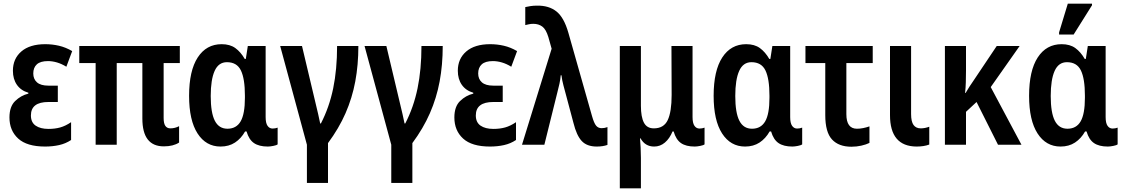

<svg xmlns="http://www.w3.org/2000/svg" viewBox="-20 -796 6187 1056"><path d="M228 10Q128 10 80 -34Q32 -78 32 -150Q32 -210 63.5 -240.5Q95 -271 136 -281V-286Q95 -298 73 -329.5Q51 -361 51 -407Q51 -473 97.5 -513Q144 -553 229 -553Q267 -553 304 -544.5Q341 -536 377 -515L345 -429Q319 -445 293.5 -452.5Q268 -460 244 -460Q202 -460 182.5 -442Q163 -424 163 -392Q163 -361 183.5 -343Q204 -325 246 -325H298V-235H246Q150 -235 150 -161Q150 -123 176 -105Q202 -87 247 -87Q282 -87 311 -95Q340 -103 371 -124V-26Q341 -6 305 2Q269 10 228 10Z M881 9Q763 9 763 -144V-449H622V0H506V-449H416V-543H969V-449H880V-147Q880 -117 889.5 -103.5Q899 -90 917 -90Q942 -90 965 -102V-12Q933 9 881 9Z M1193 10Q1113 10 1066.5 -62Q1020 -134 1020 -269Q1020 -407 1067.5 -480Q1115 -553 1199 -553Q1245 -553 1274.5 -531.5Q1304 -510 1326 -472H1332L1343 -543H1441V-152Q1441 -119 1451.5 -104Q1462 -89 1479 -89Q1494 -89 1507 -94V-2Q1501 3 1483 6.5Q1465 10 1453 10Q1405 10 1377 -9Q1349 -28 1336 -73H1328Q1306 -34 1272.5 -12Q1239 10 1193 10ZM1231 -88Q1280 -88 1303.5 -128.5Q1327 -169 1327 -258V-270Q1327 -363 1305 -408.5Q1283 -454 1228 -454Q1182 -454 1160.5 -406Q1139 -358 1139 -268Q1139 -176 1161.5 -132Q1184 -88 1231 -88Z M1668 210V0L1521 -543H1641L1716 -227Q1723 -198 1730 -168Q1737 -138 1741 -117H1745Q1791 -206 1812.5 -310Q1834 -414 1834 -543H1951Q1951 -439 1934 -348Q1917 -257 1880.5 -173.5Q1844 -90 1784 -9V210Z M2132 210V0L1985 -543H2105L2180 -227Q2187 -198 2194 -168Q2201 -138 2205 -117H2209Q2255 -206 2276.5 -310Q2298 -414 2298 -543H2415Q2415 -439 2398 -348Q2381 -257 2344.5 -173.5Q2308 -90 2248 -9V210Z M2675 10Q2575 10 2527 -34Q2479 -78 2479 -150Q2479 -210 2510.5 -240.5Q2542 -271 2583 -281V-286Q2542 -298 2520 -329.5Q2498 -361 2498 -407Q2498 -473 2544.5 -513Q2591 -553 2676 -553Q2714 -553 2751 -544.5Q2788 -536 2824 -515L2792 -429Q2766 -445 2740.5 -452.5Q2715 -460 2691 -460Q2649 -460 2629.5 -442Q2610 -424 2610 -392Q2610 -361 2630.5 -343Q2651 -325 2693 -325H2745V-235H2693Q2597 -235 2597 -161Q2597 -123 2623 -105Q2649 -87 2694 -87Q2729 -87 2758 -95Q2787 -103 2818 -124V-26Q2788 -6 2752 2Q2716 10 2675 10Z M3262 10Q3208 10 3179.5 -20.5Q3151 -51 3134 -120L3094 -270Q3087 -296 3079 -326Q3071 -356 3068 -382H3064Q3062 -358 3057 -335.5Q3052 -313 3046 -290L2974 0H2851L3014 -528L2996 -592Q2983 -635 2962.5 -650Q2942 -665 2913 -665Q2900 -665 2889 -662.5Q2878 -660 2869 -658V-757Q2882 -760 2898 -762.5Q2914 -765 2934 -765Q2999 -766 3040.5 -733Q3082 -700 3106 -616L3236 -158Q3247 -119 3258.5 -105Q3270 -91 3289 -91Q3306 -91 3321 -97V1Q3296 10 3262 10Z M3389 240V-543H3505V-214Q3505 -153 3521.5 -121.5Q3538 -90 3576 -90Q3631 -90 3652.5 -135.5Q3674 -181 3674 -274L3673 -543H3789V-152Q3789 -119 3799.5 -104Q3810 -89 3827 -89Q3842 -89 3855 -94V-2Q3849 3 3831 6.5Q3813 10 3801 10Q3753 10 3725.5 -9Q3698 -28 3685 -73H3679Q3663 -34 3637 -12Q3611 10 3578 10Q3528 10 3503 -35H3500Q3502 -13 3503.5 16Q3505 45 3505 73V240Z M4078 10Q3998 10 3951.5 -62Q3905 -134 3905 -269Q3905 -407 3952.5 -480Q4000 -553 4084 -553Q4130 -553 4159.5 -531.5Q4189 -510 4211 -472H4217L4228 -543H4326V-152Q4326 -119 4336.5 -104Q4347 -89 4364 -89Q4379 -89 4392 -94V-2Q4386 3 4368 6.5Q4350 10 4338 10Q4290 10 4262 -9Q4234 -28 4221 -73H4213Q4191 -34 4157.5 -12Q4124 10 4078 10ZM4116 -88Q4165 -88 4188.5 -128.5Q4212 -169 4212 -258V-270Q4212 -363 4190 -408.5Q4168 -454 4113 -454Q4067 -454 4045.5 -406Q4024 -358 4024 -268Q4024 -176 4046.5 -132Q4069 -88 4116 -88Z M4663 11Q4593 11 4556 -29Q4519 -69 4519 -163V-449H4410V-543H4780V-449H4635V-168Q4635 -88 4693 -88Q4710 -88 4727.5 -91.5Q4745 -95 4762 -101V-10Q4744 -1 4717.5 5Q4691 11 4663 11Z M5021 10Q4875 9 4875 -163V-543H4991V-169Q4991 -127 5004.5 -108.5Q5018 -90 5044 -90Q5067 -90 5091 -99V-1Q5062 10 5021 10Z M5588 -543 5429 -317 5598 0H5469L5351 -235L5293 -181V0H5177V-543H5293V-408Q5293 -375 5292 -343.5Q5291 -312 5288 -285H5291Q5312 -321 5332 -349L5462 -543Z M5813 10Q5733 10 5686.5 -62Q5640 -134 5640 -269Q5640 -407 5687.5 -480Q5735 -553 5819 -553Q5865 -553 5894.5 -531.5Q5924 -510 5946 -472H5952L5963 -543H6061V-152Q6061 -119 6071.5 -104Q6082 -89 6099 -89Q6114 -89 6127 -94V-2Q6121 3 6103 6.5Q6085 10 6073 10Q6025 10 5997 -9Q5969 -28 5956 -73H5948Q5926 -34 5892.5 -12Q5859 10 5813 10ZM5851 -88Q5900 -88 5923.5 -128.5Q5947 -169 5947 -258V-270Q5947 -363 5925 -408.5Q5903 -454 5848 -454Q5802 -454 5780.5 -406Q5759 -358 5759 -268Q5759 -176 5781.5 -132Q5804 -88 5851 -88ZM5805 -606V-618L5853 -776H5986V-767L5885 -606Z"/></svg>

Font: Noto Sans Condensed SemiBold
Style: Regular
Weight: 600
Width: 3
Designer: Monotype Design Team
Foundry: Monotype Imaging Inc.
Version: Version 2.013; ttfautohint (v1.8.4.7-5d5b)